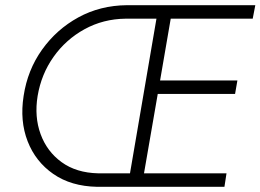

<svg xmlns="http://www.w3.org/2000/svg" viewBox="-20 -720 1004 740"><path d="M853 -52 845 0H354Q254 -2 185.5 -49.5Q117 -97 86.5 -175.5Q56 -254 71 -350Q86 -450 142 -528.5Q198 -607 282 -653Q366 -699 469 -700H964L954 -648H638L597 -410H895L886 -358H588L535 -52ZM358 -52H481L583 -648H464Q378 -647 306 -607.5Q234 -568 186.5 -501Q139 -434 125 -350Q112 -270 136.5 -203Q161 -136 217.5 -95Q274 -54 358 -52Z"/></svg>

Font: Jost* Light
Style: Italic
Weight: 300
Italic angle: -10°
Version: Version 3.7